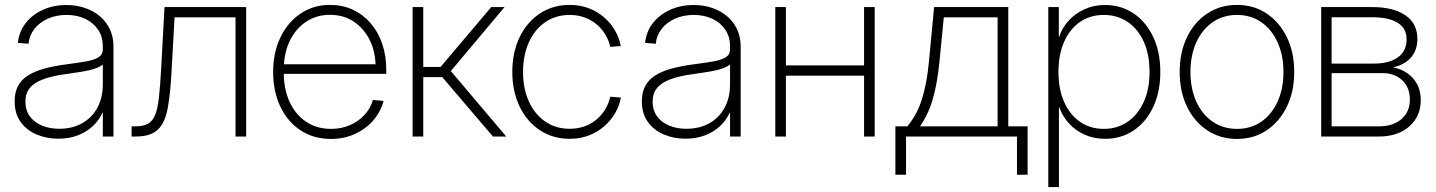

<svg xmlns="http://www.w3.org/2000/svg" viewBox="-20 -551 5798 775"><path d="M214.8 8.8Q168 8.8 127.9 -8.1Q87.9 -24.9 63.5 -58.6Q39.1 -92.3 39.1 -142.1Q39.1 -177.7 52.2 -203.1Q65.4 -228.5 91.8 -245.6Q118.2 -262.7 157.5 -273.7Q196.8 -284.7 249.5 -291.5Q295.4 -297.4 327.9 -303.2Q360.4 -309.1 377.7 -319.8Q395 -330.6 395 -351.6V-364.7Q395 -401.9 376.5 -430.2Q357.9 -458.5 325 -474.6Q292 -490.7 248.5 -490.7Q206.5 -490.7 172.9 -475.6Q139.2 -460.4 118.7 -434.1Q98.1 -407.7 95.2 -374.5L52.2 -377.9Q56.6 -422.9 83.3 -457.3Q109.9 -491.7 152.8 -511.2Q195.8 -530.8 248.5 -530.8Q288.6 -530.8 323.2 -518.8Q357.9 -506.8 383.5 -485.1Q409.2 -463.4 423.6 -432.6Q438 -401.9 438 -364.3V0H395V-96.2H393.6Q380.4 -66.4 355.5 -42.7Q330.6 -19 295.2 -5.1Q259.8 8.8 214.8 8.8ZM218.8 -31.2Q271 -31.2 310.5 -53Q350.1 -74.7 372.6 -115.2Q395 -155.8 395 -210.9V-290.5Q386.2 -283.2 372.6 -277.6Q358.9 -272 340.3 -267.6Q321.8 -263.2 298.8 -259.8Q275.9 -256.3 249.5 -252.4Q192.4 -245.1 155.3 -231.4Q118.2 -217.8 100.3 -195.8Q82.5 -173.8 82.5 -140.6Q82.5 -106 100.6 -81.3Q118.7 -56.6 149.7 -43.9Q180.7 -31.2 218.8 -31.2Z M511.2 0V-41H525.4Q557.6 -41 576.9 -51.5Q596.2 -62 606.4 -87.6Q616.7 -113.3 621.6 -158.2Q626.5 -203.1 630.4 -272.5L644 -522.5H973.6V0H930.7V-481H684.6L672.4 -261.7Q667.5 -170.9 656.7 -113Q646 -55.2 616.9 -27.6Q587.9 0 528.3 0Z M1315.9 9.8Q1245.6 9.8 1192.9 -25.1Q1140.1 -60.1 1111.3 -121.3Q1082.5 -182.6 1082.5 -260.3Q1082.5 -338.9 1111.8 -399.9Q1141.1 -460.9 1193.1 -496.1Q1245.1 -531.2 1312 -531.2Q1362.3 -531.2 1403.8 -512Q1445.3 -492.7 1475.6 -457.8Q1505.9 -422.9 1522.5 -375Q1539.1 -327.1 1539.1 -269.5V-252.9H1106V-291.5H1514.2L1496.1 -279.8Q1496.1 -341.3 1472.4 -389.2Q1448.7 -437 1407.5 -464.1Q1366.2 -491.2 1312 -491.2Q1257.3 -491.2 1215.1 -462.9Q1172.9 -434.6 1149.2 -384.8Q1125.5 -335 1125.5 -270.5V-256.8Q1125.5 -190.9 1148.9 -139.9Q1172.4 -88.9 1215.3 -59.8Q1258.3 -30.8 1315.9 -30.8Q1358.4 -30.8 1392.8 -45.9Q1427.2 -61 1451.4 -87.4Q1475.6 -113.8 1485.4 -147.5L1528.3 -143.6Q1516.6 -99.6 1486.6 -64.9Q1456.5 -30.3 1412.6 -10.3Q1368.7 9.8 1315.9 9.8Z M1645.5 0V-522.5H1688.5V-280.8H1758.3L1962.9 -522.5H2016.6L1799.8 -264.2L2023.4 0H1969.7L1765.1 -239.7H1688.5V0Z M2279.3 9.3Q2211.4 9.3 2158.9 -25.6Q2106.4 -60.5 2077.1 -121.6Q2047.9 -182.6 2047.9 -260.7Q2047.9 -339.4 2077.1 -400.4Q2106.4 -461.4 2158.9 -496.3Q2211.4 -531.2 2279.3 -531.2Q2320.8 -531.2 2355.7 -518.1Q2390.6 -504.9 2417.5 -481.9Q2444.3 -459 2461.9 -429Q2479.5 -398.9 2485.8 -365.2L2443.4 -361.8Q2437.5 -388.2 2423.6 -411.4Q2409.7 -434.6 2388.7 -452.4Q2367.7 -470.2 2340.1 -480.5Q2312.5 -490.7 2279.3 -490.7Q2223.1 -490.7 2180.7 -461.4Q2138.2 -432.1 2114.7 -380.1Q2091.3 -328.1 2091.3 -260.7Q2091.3 -193.4 2114.7 -141.6Q2138.2 -89.8 2180.7 -60.5Q2223.1 -31.2 2279.3 -31.2Q2312.5 -31.2 2340.1 -41.3Q2367.7 -51.3 2388.7 -69.3Q2409.7 -87.4 2423.6 -110.8Q2437.5 -134.3 2443.4 -160.6L2486.3 -157.2Q2480 -123.5 2462.4 -93.5Q2444.8 -63.5 2417.7 -40.3Q2390.6 -17.1 2355.7 -3.9Q2320.8 9.3 2279.3 9.3Z M2746.6 8.8Q2699.7 8.8 2659.7 -8.1Q2619.6 -24.9 2595.2 -58.6Q2570.8 -92.3 2570.8 -142.1Q2570.8 -177.7 2584 -203.1Q2597.2 -228.5 2623.5 -245.6Q2649.9 -262.7 2689.2 -273.7Q2728.5 -284.7 2781.2 -291.5Q2827.1 -297.4 2859.6 -303.2Q2892.1 -309.1 2909.4 -319.8Q2926.8 -330.6 2926.8 -351.6V-364.7Q2926.8 -401.9 2908.2 -430.2Q2889.6 -458.5 2856.7 -474.6Q2823.7 -490.7 2780.3 -490.7Q2738.3 -490.7 2704.6 -475.6Q2670.9 -460.4 2650.4 -434.1Q2629.9 -407.7 2627 -374.5L2584 -377.9Q2588.4 -422.9 2615 -457.3Q2641.6 -491.7 2684.6 -511.2Q2727.5 -530.8 2780.3 -530.8Q2820.3 -530.8 2855 -518.8Q2889.6 -506.8 2915.3 -485.1Q2940.9 -463.4 2955.3 -432.6Q2969.7 -401.9 2969.7 -364.3V0H2926.8V-96.2H2925.3Q2912.1 -66.4 2887.2 -42.7Q2862.3 -19 2826.9 -5.1Q2791.5 8.8 2746.6 8.8ZM2750.5 -31.2Q2802.7 -31.2 2842.3 -53Q2881.8 -74.7 2904.3 -115.2Q2926.8 -155.8 2926.8 -210.9V-290.5Q2918 -283.2 2904.3 -277.6Q2890.6 -272 2872.1 -267.6Q2853.5 -263.2 2830.6 -259.8Q2807.6 -256.3 2781.2 -252.4Q2724.1 -245.1 2687 -231.4Q2649.9 -217.8 2632.1 -195.8Q2614.3 -173.8 2614.3 -140.6Q2614.3 -106 2632.3 -81.3Q2650.4 -56.6 2681.4 -43.9Q2712.4 -31.2 2750.5 -31.2Z M3481 -287.1V-245.6H3140.6V-287.1ZM3152.3 -522.5V0H3109.4V-522.5ZM3510.7 -522.5V0H3467.8V-522.5Z M3594.2 154.3V-41H3642.6Q3661.1 -63.5 3675.3 -89.1Q3689.5 -114.7 3699.7 -145.8Q3710 -176.8 3717.5 -215.1Q3725.1 -253.4 3729.5 -301.3L3750.5 -522.5H4049.8V-41H4127.9V154.3H4085V0H3637.2V154.3ZM3693.4 -41H4006.8V-481H3789.6L3772 -301.3Q3763.7 -216.3 3745.8 -153.3Q3728 -90.3 3693.4 -41Z M4211.4 204.1V-522.5H4253.9V-402.8H4255.4Q4267.6 -439.9 4294.2 -468.5Q4320.8 -497.1 4358.2 -513.9Q4395.5 -530.8 4439.9 -530.8Q4505.4 -530.8 4555.7 -496.8Q4606 -462.9 4634.8 -402.1Q4663.6 -341.3 4663.6 -260.7Q4663.6 -180.2 4635 -119.4Q4606.4 -58.6 4556.2 -24.7Q4505.9 9.3 4439.9 9.3Q4396 9.3 4358.9 -7.1Q4321.8 -23.4 4295.4 -52.2Q4269 -81.1 4255.9 -117.7H4254.4V204.1ZM4435.5 -30.8Q4489.7 -30.8 4531.2 -59.1Q4572.8 -87.4 4596.4 -139.2Q4620.1 -190.9 4620.1 -260.7Q4620.1 -331.1 4596.7 -382.8Q4573.2 -434.6 4531.5 -462.6Q4489.7 -490.7 4435.5 -490.7Q4380.4 -490.7 4339.1 -462.2Q4297.9 -433.6 4275.1 -381.8Q4252.4 -330.1 4252.4 -260.7Q4252.4 -191.9 4275.1 -140.1Q4297.9 -88.4 4339.1 -59.6Q4380.4 -30.8 4435.5 -30.8Z M4973.1 9.8Q4905.3 9.8 4852.8 -25.1Q4800.3 -60.1 4771 -121.1Q4741.7 -182.1 4741.7 -260.3Q4741.7 -339.4 4771 -400.4Q4800.3 -461.4 4852.8 -496.3Q4905.3 -531.2 4973.1 -531.2Q5041 -531.2 5093 -496.3Q5145 -461.4 5174.6 -400.4Q5204.1 -339.4 5204.1 -260.3Q5204.1 -182.1 5174.6 -121.1Q5145 -60.1 5093 -25.1Q5041 9.8 4973.1 9.8ZM4973.1 -30.8Q5029.3 -30.8 5071.5 -60.1Q5113.8 -89.4 5137.2 -141.4Q5160.6 -193.4 5160.6 -260.3Q5160.6 -327.6 5137.2 -379.6Q5113.8 -431.6 5071.5 -461.2Q5029.3 -490.7 4973.1 -490.7Q4917 -490.7 4874.5 -461.2Q4832 -431.6 4808.6 -379.6Q4785.2 -327.6 4785.2 -260.3Q4785.2 -193.4 4808.6 -141.4Q4832 -89.4 4874.5 -60.1Q4917 -30.8 4973.1 -30.8Z M5313 0V-522.5H5518.1Q5604 -522.5 5652.6 -489.5Q5701.2 -456.5 5701.2 -394Q5701.2 -347.7 5674.6 -318.1Q5647.9 -288.6 5603 -279.3Q5635.7 -272.9 5660.6 -255.6Q5685.5 -238.3 5700.2 -211.2Q5714.8 -184.1 5714.8 -147Q5714.8 -103 5693.8 -70.1Q5672.9 -37.1 5635 -18.6Q5597.2 0 5546.4 0ZM5355 -41H5546.4Q5603 -41 5637 -70.3Q5670.9 -99.6 5670.9 -149.4Q5670.9 -197.8 5640.1 -226.8Q5609.4 -255.9 5561 -255.9H5355ZM5355 -294.4H5526.4Q5586.4 -294.4 5622.1 -319.3Q5657.7 -344.2 5657.7 -392.1Q5657.7 -437 5621.3 -459.2Q5585 -481.4 5518.1 -481.4H5355Z"/></svg>

Font: Inter 28pt ExtraLight
Style: Regular
Weight: 250
Designer: Rasmus Andersson
Foundry: rsms
Version: Version 4.001;git-66647c0bb